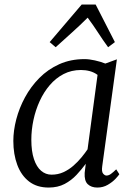

<svg xmlns="http://www.w3.org/2000/svg" viewBox="-20 -834 608 864"><path d="M440 -86Q436.5 -61.5 444 -52.8Q451.5 -44 459 -44Q469 -44 479 -51.2Q489 -58.5 503 -72L517 -50Q513.5 -44 500 -29.5Q486.5 -15 465.2 -2.5Q444 10 418 10Q391 10 375 -5Q359 -20 361 -56L366 -97Q347.5 -72 324.5 -47.2Q301.5 -22.5 270.8 -6.2Q240 10 199 10Q146 10 110.8 -17.2Q75.5 -44.5 57.8 -92Q40 -139.5 40 -200Q40 -246 53.2 -297Q66.5 -348 92.5 -396Q118.5 -444 157 -483Q195.5 -522 246.5 -545Q297.5 -568 360.5 -568Q381 -568 407 -562.2Q433 -556.5 454 -548L506 -567ZM419 -497Q403.5 -508.5 384.5 -513.8Q365.5 -519 344.5 -519Q301.5 -519 266.2 -500.8Q231 -482.5 204 -451Q177 -419.5 158.5 -379Q140 -338.5 130.5 -293.8Q121 -249 121 -205Q121 -153 132.8 -118Q144.5 -83 165 -65.5Q185.5 -48 212 -48Q241 -48 265.5 -59.2Q290 -70.5 310.2 -88.2Q330.5 -106 346.5 -125.5Q362.5 -145 374 -162ZM230.5 -621.5 203.5 -644.5 347.5 -813.5H410.5L497 -644.5L466.5 -621.5Q442 -655 420.8 -688Q399.5 -721 374.5 -754.5Q341 -721 304.2 -688Q267.5 -655 230.5 -621.5Z"/></svg>

Font: Merriweather Light 18pt Light
Style: Italic
Weight: 300
Italic angle: -7.8°
Version: Version 2.101